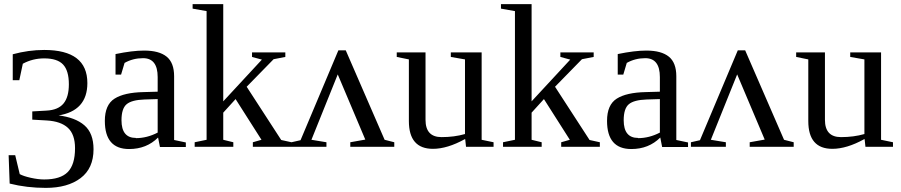

<svg xmlns="http://www.w3.org/2000/svg" viewBox="-20 -714 4381 934"><path d="M262 -152V-153Q346 -143 390.5 -104.5Q435 -66 435 12Q435 105 372 152.5Q309 200 203 200Q110 200 27 179L22 41H54L76 133Q94 143 130 151Q166 159 195 159Q274 159 309.5 123Q345 87 345 7Q345 -60 310.5 -92Q276 -124 207 -128L137 -132V-172L207 -176Q263 -179 289 -210.5Q315 -242 315 -304Q315 -370 287 -400Q259 -430 195 -430Q139 -430 91 -404L74 -324H42V-450Q119 -471 195 -471Q405 -471 405 -310Q405 -174 262 -152Z M747 -340V-339Q747 -431 676 -431Q627 -431 586 -408L569 -351H542V-451Q624 -468 681 -468Q754 -468 790.5 -438.5Q827 -409 827 -343V-33L884 -21V1H758L749 -45Q693 11 608 11Q490 11 490 -126Q490 -204 537 -234Q584 -264 678 -266L747 -268ZM641 -43V-42Q695 -42 747 -69V-232L683 -230Q621 -228 596 -207Q571 -186 571 -129Q571 -43 641 -43Z M1066 -221 1254 -424 1206 -437V-459H1368V-437L1311 -426L1180 -292L1348 -33L1398 -22V0H1210V-22L1252 -34L1126 -232L1066 -166V-34L1115 -22V0H927V-22L985 -34V-660L917 -672V-694H1066Z M1626 -469H1662L1851 -34L1898 -22V0H1684V-22L1757 -35L1623 -352L1495 -34L1568 -22V0H1398V-22L1442 -32Z M2243 -37H2241Q2156 10 2086 10Q1969 10 1969 -125V-425L1910 -437V-459H2050V-131Q2050 -47 2128 -47Q2190 -47 2242 -62V-425L2173 -437V-459H2323V-34L2381 -22V0H2247Z M2566 -221 2754 -424 2706 -437V-459H2868V-437L2811 -426L2680 -292L2848 -33L2898 -22V0H2710V-22L2752 -34L2626 -232L2566 -166V-34L2615 -22V0H2427V-22L2485 -34V-660L2417 -672V-694H2566Z M3190 -340V-339Q3190 -431 3119 -431Q3070 -431 3029 -408L3012 -351H2985V-451Q3067 -468 3124 -468Q3197 -468 3233.5 -438.5Q3270 -409 3270 -343V-33L3327 -21V1H3201L3192 -45Q3136 11 3051 11Q2933 11 2933 -126Q2933 -204 2980 -234Q3027 -264 3121 -266L3190 -268ZM3084 -43V-42Q3138 -42 3190 -69V-232L3126 -230Q3064 -228 3039 -207Q3014 -186 3014 -129Q3014 -43 3084 -43Z M3569 -469H3605L3794 -34L3841 -22V0H3627V-22L3700 -35L3566 -352L3438 -34L3511 -22V0H3341V-22L3385 -32Z M4186 -37H4184Q4099 10 4029 10Q3912 10 3912 -125V-425L3853 -437V-459H3993V-131Q3993 -47 4071 -47Q4133 -47 4185 -62V-425L4116 -437V-459H4266V-34L4324 -22V0H4190Z"/></svg>

Font: Libra Serif Modern
Style: Regular
Weight: 400
Designer: Stefan Peev, Context Ltd
Foundry: Stefan Peev, Context Ltd
Version: Version 1.000